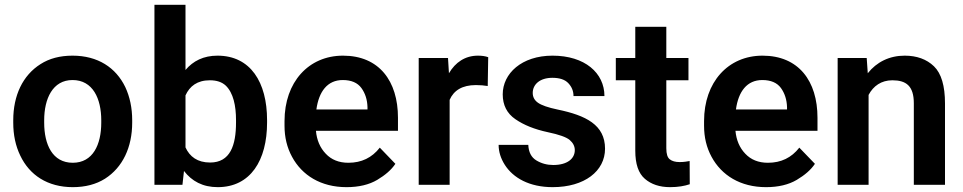

<svg xmlns="http://www.w3.org/2000/svg" viewBox="-20 -770 4013 800"><path d="M35.2 -258.8C35.2 -207.5 44.9 -162.1 64.5 -121.6C103 -40.5 178.2 9.8 283.2 9.8C335.4 9.8 380.4 -2 417.5 -25.4C491.2 -72.3 530.8 -156.7 530.8 -258.8V-269C530.8 -320.3 521 -366.7 502 -407.2C462.9 -488.3 387.7 -538.1 282.2 -538.1C230 -538.1 185.5 -526.4 148.9 -502.9C74.7 -456.1 35.2 -372.1 35.2 -269ZM164.1 -269C164.1 -358.4 199.2 -436.5 282.2 -436.5C367.2 -436.5 401.9 -358.4 401.9 -269V-258.8C401.9 -167.5 367.2 -91.8 283.2 -91.8C198.7 -91.8 164.1 -167.5 164.1 -258.8Z M1092.8 -269.5C1092.8 -427.2 1023.9 -538.1 886.2 -538.1C828.1 -538.1 784.7 -516.1 752.9 -478.5V-750H623.5V0H740.2L746.6 -57.6C779.3 -15.1 824.7 9.8 887.2 9.8C1023.9 9.8 1092.8 -102.1 1092.8 -259.3ZM963.4 -259.3C963.4 -165 939.5 -92.8 855.5 -92.8C802.7 -92.8 770.5 -117.2 752.9 -155.8V-372.6C770.5 -411.1 801.8 -435.5 854.5 -435.5C882.8 -435.5 904.8 -428.2 920.9 -413.1C952.1 -382.8 963.4 -329.6 963.4 -269.5Z M1423.8 9.8C1475.1 9.8 1518.1 -0.5 1551.8 -20.5C1585.4 -40.5 1610.8 -62.5 1627.4 -87.4L1562.5 -154.8C1529.8 -112.8 1486.3 -91.8 1431.6 -91.8C1392.1 -91.8 1360.8 -104.5 1337.4 -129.4C1313.5 -154.3 1299.8 -186.5 1296.4 -225.1H1638.2V-279.3C1638.2 -432.6 1559.6 -538.1 1409.2 -538.1C1265.6 -538.1 1165.5 -427.7 1165.5 -265.6V-246.1C1165.5 -198.2 1175.8 -155.3 1196.8 -116.7C1238.3 -39.6 1316.9 9.8 1423.8 9.8ZM1408.2 -436.5C1443.8 -436.5 1469.7 -425.3 1485.8 -403.3C1502 -380.9 1510.3 -354.5 1511.2 -323.7V-314H1298.3C1308.6 -388.7 1344.2 -436.5 1408.2 -436.5Z M2014.2 -531.7C2002 -536.1 1987.8 -538.1 1971.2 -538.1C1918 -538.1 1877.4 -510.3 1850.6 -464.8L1846.7 -528.3H1724.6V0H1853.5V-354C1870.6 -393.1 1905.8 -415.5 1962.9 -415.5C1981 -415.5 1997.1 -414.1 2012.2 -411.6Z M2375 -144.5C2375 -108.9 2343.8 -82.5 2285.2 -82.5C2259.3 -82.5 2235.8 -88.9 2214.8 -101.6C2193.8 -114.3 2182.6 -135.7 2181.2 -166.5H2057.6C2057.6 -137.7 2066.4 -109.9 2083.5 -83C2118.2 -28.8 2185.5 9.8 2282.7 9.8C2415.5 9.8 2501 -57.1 2501 -150.4C2501 -250 2420.9 -289.1 2303.7 -313.5C2263.7 -321.8 2236.3 -331.5 2221.7 -341.8C2207 -352.1 2199.7 -365.7 2199.7 -382.8C2199.7 -417.5 2228.5 -445.8 2281.7 -445.8C2311.5 -445.8 2334 -438.5 2348.1 -423.3C2362.3 -408.2 2369.6 -390.6 2369.6 -369.6H2498.5C2498.5 -466.3 2416.5 -538.1 2282.2 -538.1C2153.3 -538.1 2074.7 -463.4 2074.7 -377C2074.7 -332 2092.3 -297.4 2127.4 -273.4C2162.6 -249 2207.5 -231 2262.7 -219.2C2309.1 -209.5 2339.4 -198.7 2353.5 -187C2367.7 -174.8 2375 -160.6 2375 -144.5Z M2756.3 -528.3V-658.2H2627V-528.3H2545.9V-435.5H2627V-142.1C2627 -86.9 2640.1 -47.9 2667 -24.9C2693.4 -2 2728.5 9.8 2772 9.8C2805.7 9.8 2832.5 4.9 2854 -2.4L2853.5 -99.1C2843.8 -97.2 2829.1 -94.7 2812 -94.7C2793.9 -94.7 2780.3 -98.6 2771 -106C2761.2 -113.3 2756.3 -128.4 2756.3 -152.3V-435.5H2848.6V-528.3Z M3171.9 9.8C3223.1 9.8 3266.1 -0.5 3299.8 -20.5C3333.5 -40.5 3358.9 -62.5 3375.5 -87.4L3310.5 -154.8C3277.8 -112.8 3234.4 -91.8 3179.7 -91.8C3140.1 -91.8 3108.9 -104.5 3085.4 -129.4C3061.5 -154.3 3047.9 -186.5 3044.4 -225.1H3386.2V-279.3C3386.2 -432.6 3307.6 -538.1 3157.2 -538.1C3013.7 -538.1 2913.6 -427.7 2913.6 -265.6V-246.1C2913.6 -198.2 2923.8 -155.3 2944.8 -116.7C2986.3 -39.6 3064.9 9.8 3171.9 9.8ZM3156.2 -436.5C3191.9 -436.5 3217.8 -425.3 3233.9 -403.3C3250 -380.9 3258.3 -354.5 3259.3 -323.7V-314H3046.4C3056.6 -388.7 3092.3 -436.5 3156.2 -436.5Z M3698.2 -435.5C3755.4 -435.5 3787.6 -412.1 3787.6 -339.8V0H3917.5V-338.9C3917.5 -412.1 3902.3 -463.9 3871.6 -493.7C3840.8 -523.4 3799.8 -538.1 3749.5 -538.1C3685.5 -538.1 3632.3 -511.2 3595.7 -464.8L3591.3 -528.3H3470.2V0H3599.1V-374.5C3618.7 -411.6 3651.9 -435.5 3698.2 -435.5Z"/></svg>

Font: Vazirmatn SemiBold
Style: Regular
Weight: 600
Designer: Saber Rastikerdar
Foundry: Saber Rastikerdar
Version: Version 33.003